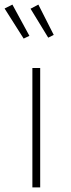

<svg xmlns="http://www.w3.org/2000/svg" viewBox="-27 -816 308 836"><path d="M27 -796 101 -660 76 -648 -7 -779ZM140 -796 207 -664 183 -652 106 -778ZM148 -520V0H114V-520Z"/></svg>

Font: Fira Sans UltraLight
Style: Regular
Weight: 200
Designer: Carrois Corporate & Edenspiekermann AG
Foundry: Carrois Corporate GbR & Edenspiekermann AG
Version: Version 4.106;PS 004.106;hotconv 1.0.70;makeotf.lib2.5.58329